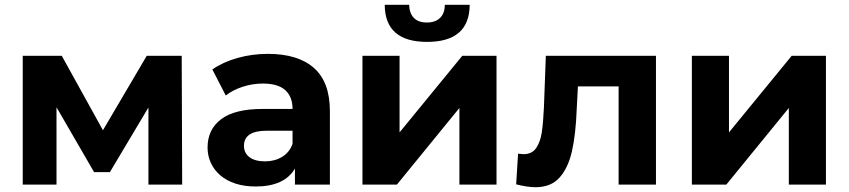

<svg xmlns="http://www.w3.org/2000/svg" viewBox="-20 -771 3545 802"><path d="M600 0V-322L439 -52H373L216 -323V0H75V-538H238L410 -227L593 -538H739L741 0Z M1358 -307V0H1212V-67Q1168 8 1048 8Q1001 8 964 -4Q927 -16 901 -38Q875 -60 861 -90Q847 -120 847 -155Q847 -230 903.5 -273Q960 -316 1078 -316H1202Q1202 -367 1171.5 -394.5Q1141 -422 1078 -422Q1035 -422 993.5 -408.5Q952 -395 923 -372L867 -481Q912 -512 972.5 -529Q1033 -546 1099 -546Q1225 -546 1291.5 -487Q1358 -428 1358 -307ZM1202 -170V-225H1095Q999 -225 999 -162Q999 -132 1022 -114.5Q1045 -97 1087 -97Q1127 -97 1158 -115.5Q1189 -134 1202 -170Z M1494 -538H1649V-218L1911 -538H2054V0H1899V-320L1638 0H1494ZM1587 -751H1689Q1690 -716 1708.5 -696.5Q1727 -677 1763 -677Q1799 -677 1818.5 -696.5Q1838 -716 1838 -751H1942Q1941 -596 1764 -596Q1588 -596 1587 -751Z M2720 -538V0H2564V-410H2394L2389 -315Q2385 -209 2369 -139Q2353 -69 2317 -29Q2281 11 2217 11Q2183 11 2136 -1L2144 -129Q2160 -127 2167 -127Q2202 -127 2219.5 -152.5Q2237 -178 2243 -217.5Q2249 -257 2252 -322L2260 -538Z M2870 -538H3025V-218L3287 -538H3430V0H3275V-320L3014 0H2870Z"/></svg>

Font: CMG Sans
Style: Bold
Weight: 700
Designer: Julieta Ulanovsky
Foundry: Julieta Ulanovsky
Version: Version 7.200